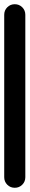

<svg xmlns="http://www.w3.org/2000/svg" viewBox="-20 -890 140 910"><path d="M0 -50H100V-820H0ZM50 -100Q29 -100 14.5 -85.5Q0 -71 0 -50Q0 -29 14.5 -14.5Q29 0 50 0Q71 0 85.5 -14.5Q100 -29 100 -50Q100 -71 85.5 -85.5Q71 -100 50 -100ZM50 -870Q29 -870 14.5 -855.5Q0 -841 0 -820Q0 -799 14.5 -784.5Q29 -770 50 -770Q71 -770 85.5 -784.5Q100 -799 100 -820Q100 -841 85.5 -855.5Q71 -870 50 -870Z"/></svg>

Font: Wavefont SemiBold
Style: Regular
Weight: 600
Version: Version 3.004;gftools[0.9.33]